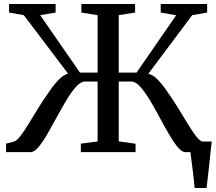

<svg xmlns="http://www.w3.org/2000/svg" viewBox="-20 -763 1085 963"><path d="M956 180Q954.5 159.5 951.8 135.2Q949 111 946 86.2Q943 61.5 940 39Q937 16.5 935 -0.5L894 -53H1042Q1039.5 -33 1037 -9.5Q1034.5 14 1032 39.2Q1029.5 64.5 1026.5 89.5Q1023.5 114.5 1021 137.5Q1018.5 160.5 1016 180ZM10.5 0V-42.5L50.5 -53Q64 -56.5 83 -81.5Q102 -106.5 124.8 -143.8Q147.5 -181 173 -222.8Q198.5 -264.5 225 -301Q240.5 -324 256 -343Q271.5 -362 287.5 -375.2Q303.5 -388.5 321.5 -393.5L99.5 -687L25.5 -700V-743H259V-700L181.5 -687L381 -399H469.5V-687L388 -700V-743H657.5V-700L575.5 -687V-399H665L863.5 -686.5L786 -700V-743H1019V-700L944 -687L724 -393Q742.5 -388.5 758.5 -375Q774.5 -361.5 790 -342.5Q805.5 -323.5 821 -300.5Q847 -264 872.5 -222.5Q898 -181 920.5 -143.8Q943 -106.5 962 -81.5Q981 -56.5 994.5 -53L1034.5 -42.5V0H909.5Q892 0 871 -25.5Q850 -51 826.8 -91.2Q803.5 -131.5 779.2 -176.8Q755 -222 730.8 -262.2Q706.5 -302.5 683.2 -328.2Q660 -354 638.5 -354H575.5V-54L660 -42V0H385.5V-42.5L469.5 -53.5V-354H405.5Q385 -354 361.8 -328.2Q338.5 -302.5 314.2 -262.2Q290 -222 265.5 -176.8Q241 -131.5 217.8 -91.2Q194.5 -51 173.2 -25.5Q152 0 134 0Z"/></svg>

Font: Merriweather 48pt
Style: Regular
Weight: 400
Version: Version 2.100